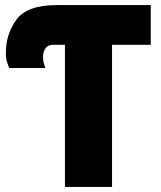

<svg xmlns="http://www.w3.org/2000/svg" viewBox="-20 -734 634 754"><path d="M420 0V-558H572V-714H202Q87 -714 45 -657.5Q3 -601 3 -526Q3 -504 8 -489Q13 -474 16 -467H158Q155 -475 152 -485.5Q149 -496 149 -512Q149 -530 158.5 -544Q168 -558 187 -558H235V0Z"/></svg>

Font: Noto Sans UI SemiCondensed Black
Style: Regular
Weight: 900
Width: 4
Designer: Monotype Design Team
Foundry: Monotype Imaging Inc.
Version: 1.001